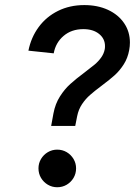

<svg xmlns="http://www.w3.org/2000/svg" viewBox="-20 -748 544 775"><path d="M320.8 -455.1Q347.2 -475.1 362.1 -487.5Q377 -500 388.2 -515.6Q399.4 -531.2 402.8 -549.3Q403.8 -553.7 403.8 -562Q403.8 -591.8 379.9 -611.1Q356 -630.4 316.4 -630.4Q268.6 -630.4 236.6 -603Q204.6 -575.7 196.8 -532.7L94.7 -543.5Q105.5 -597.2 136.2 -638.9Q167 -680.7 214.4 -704.1Q261.7 -727.5 320.3 -727.5Q374 -727.5 415.8 -708.3Q457.5 -689 481 -654.5Q504.4 -620.1 504.4 -576.2Q504.4 -561.5 501.5 -545.9Q495.6 -513.2 479.2 -487.8Q462.9 -462.4 443.1 -444.6Q423.3 -426.8 390.6 -402.3Q361.3 -380.4 343.3 -364.5Q325.2 -348.6 311 -327.4Q296.9 -306.2 291.5 -279.3L283.7 -239.7H186.5L195.8 -290.5Q203.1 -329.1 221.9 -358.6Q240.7 -388.2 263.7 -408.9Q286.6 -429.7 320.8 -455.1ZM135.3 -68.4Q135.3 -88.9 145.5 -106.2Q155.8 -123.5 173.1 -133.8Q190.4 -144 210.9 -144Q231.9 -144 249.3 -133.8Q266.6 -123.5 276.9 -106.2Q287.1 -88.9 287.1 -68.4Q287.1 -47.4 276.9 -30Q266.6 -12.7 249.3 -2.4Q231.9 7.8 210.9 7.8Q190.4 7.8 173.1 -2.4Q155.8 -12.7 145.5 -30Q135.3 -47.4 135.3 -68.4Z"/></svg>

Font: Reddit Sans Chocolate SemiBold
Style: Italic
Weight: 600
Italic angle: -11.25°
Designer: Stephen Hutchings
Version: Version 1.013